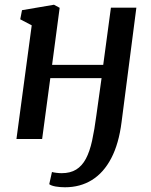

<svg xmlns="http://www.w3.org/2000/svg" viewBox="-20 -587 637 811"><path d="M493.5 -71.5Q482 20 450 81.2Q418 142.5 368.5 173.2Q319 204 254.5 204Q233.5 204 215 200.8Q196.5 197.5 188 191L199.5 139.5Q206 141.5 218.2 143Q230.5 144.5 240.5 144.5Q277 144.5 301.8 129.2Q326.5 114 342.8 83.5Q359 53 369 7.2Q379 -38.5 387 -99.5L409 -257H192.5L158 0H49.5L114 -480L65.5 -505.5L73 -544L208 -567L232 -554L200 -313H416L448.5 -554.5H556Z"/></svg>

Font: Merriweather Medium
Style: Italic
Weight: 500
Italic angle: -7.8°
Version: Version 2.101